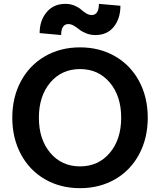

<svg xmlns="http://www.w3.org/2000/svg" viewBox="-20 -962 832 998"><path d="M578.4 -30.3Q498 16.1 396 16.1Q293.9 16.1 213.6 -30.3Q133.3 -76.7 88.6 -160.4Q43.9 -244.1 43.9 -350.1Q43.9 -456.1 88.6 -539.6Q133.3 -623 213.6 -669.4Q293.9 -715.8 396 -715.8Q498 -715.8 578.4 -669.4Q658.7 -623 703.4 -539.6Q748 -456.1 748 -350.1Q748 -244.1 703.4 -160.4Q658.7 -76.7 578.4 -30.3ZM241.5 -167.2Q300.8 -97.2 396 -97.2Q491.2 -97.2 550.5 -167.2Q609.9 -237.3 609.9 -350.1Q609.9 -462.9 550.5 -533Q491.2 -603 396 -603Q300.8 -603 241.5 -533Q182.1 -462.9 182.1 -350.1Q182.1 -237.3 241.5 -167.2ZM476.1 -779.8Q450.2 -779.8 427.7 -788.8Q405.3 -797.9 392.6 -808.3Q379.9 -818.8 364.7 -827.9Q349.6 -836.9 335.9 -836.9Q297.9 -836.9 297.9 -779.8L186 -790Q186 -855 222.2 -898.4Q258.3 -941.9 319.8 -941.9Q345.7 -941.9 367.2 -932.9Q388.7 -923.8 400.9 -912.8Q413.1 -901.9 427.7 -892.8Q442.4 -883.8 456.1 -883.8Q494.1 -883.8 494.1 -941.9L606 -932.1Q606 -866.2 571.8 -823Q537.6 -779.8 476.1 -779.8Z"/></svg>

Font: Uncut Sans
Style: Bold
Weight: 700
Designer: Kasper Nordkvist
Foundry: UNCUT.wtf
Version: Version 1.304;Glyphs 3.2 (3246)